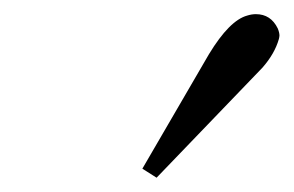

<svg xmlns="http://www.w3.org/2000/svg" viewBox="-20 -788 413 270"><path d="M339.8 -768.1Q360.8 -768.1 370.6 -748Q373 -742.2 373 -737.8Q372.6 -734.4 372.1 -732.9Q366.2 -712.4 349.1 -692.9L200.2 -538.1L180.2 -550.8L273.9 -711.9Q302.7 -759.3 327.6 -766.1Q334 -768.1 339.8 -768.1Z"/></svg>

Font: Linux Libertine Capitals O
Style: Bold Italic Samll Caps
Weight: 400
Italic angle: -12°
Designer: Philipp H. Poll
Foundry: Philipp H. Poll
Version: Version 5.0.4